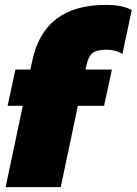

<svg xmlns="http://www.w3.org/2000/svg" viewBox="-20 -764 558 784"><path d="M73 -332H11L43 -480H104L112 -517Q136 -630 210.5 -687Q285 -744 414 -744Q479 -744 518 -723L480 -544Q451 -561 416 -561Q373 -561 356.5 -546.5Q340 -532 333 -497L329 -480H437L405 -332H298L228 0H3Z"/></svg>

Font: Prompt Black
Style: Italic
Weight: 900
Italic angle: -12°
Designer: Katatrad Team
Foundry: CadsonDemak
Version: Version 1.001